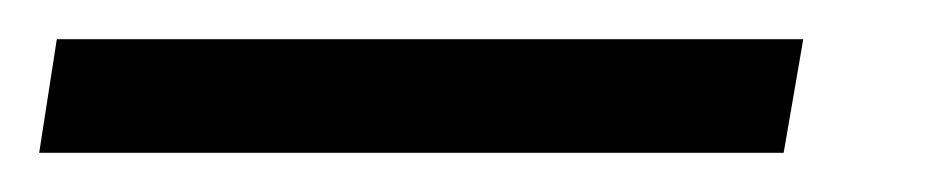

<svg xmlns="http://www.w3.org/2000/svg" viewBox="-50 -20 486 98"><path d="M-30 58 -21 0H360L350 58Z"/></svg>

Font: Nunito Sans 10pt Condensed Medium
Style: Italic
Weight: 500
Width: 3
Italic angle: -9°
Designer: Vernon Adams
Foundry: Vernon Adams
Version: Version 3.101;gftools[0.9.27]